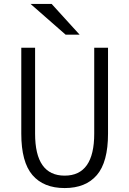

<svg xmlns="http://www.w3.org/2000/svg" viewBox="-20 -942 656 974"><path d="M88 -264V-700H158V-264Q158 -51 308 -51Q458 -51 458 -264V-700H528V-264Q528 -120 471.5 -54Q415 12 308 12Q201 12 144.5 -54Q88 -120 88 -264ZM135 -922H242L384 -766H313Z"/></svg>

Font: Overpass Mono Light
Style: Regular
Weight: 300
Monospace: yes
Designer: Delve Withrington, Dave Bailey
Foundry: Delve Fonts
Version: Version 1.000;DELV;Overpass